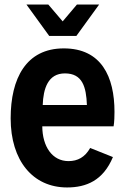

<svg xmlns="http://www.w3.org/2000/svg" viewBox="-20 -804 546 836"><path d="M312.5 -647.5 411.6 -784.2H314.9L252.9 -710.9L190.4 -784.2H95.2L194.3 -647.5ZM478.5 -316.9C478.5 -470.2 421.4 -593.3 257.8 -593.3C93.8 -593.3 26.4 -462.9 26.4 -288.6C26.4 -104.5 123 12.2 272 12.2C356 12.2 429.2 -18.1 471.7 -120.1L372.6 -159.7C350.1 -119.6 318.4 -102.5 278.3 -102.5C207.5 -102.5 164.6 -166 164.1 -253.9H474.6C478 -272.9 478.5 -300.8 478.5 -316.9ZM262.7 -484.4C338.9 -484.4 355.5 -425.8 358.4 -346.7H166C168.5 -417.5 188.5 -484.4 262.7 -484.4Z"/></svg>

Font: Decalotype SemiBold
Style: Regular
Weight: 600
Designer: Alfredo Marco Pradil
Foundry: Alfredo Marco Pradil
Version: Version 1.0